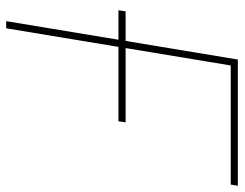

<svg xmlns="http://www.w3.org/2000/svg" viewBox="-102 -666 768 603"><g transform="rotate(90 281.5 -364.0)"><path d="M563 -727.5 559.1 -705.1H185.1L68.4 0H45.9L166.5 -727.5ZM11.7 -352.5 15.1 -375H363.8L360.4 -352.5Z"/></g></svg>

Font: Inter 28pt Thin
Style: Italic
Weight: 250
Italic angle: -9.3988°
Designer: Rasmus Andersson
Foundry: rsms
Version: Version 4.001;git-66647c0bb